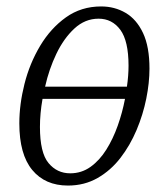

<svg xmlns="http://www.w3.org/2000/svg" viewBox="-20 -566 515 596"><path d="M191 10Q120 10 80 -38.5Q40 -87 40 -183Q40 -242 56 -305.5Q72 -369 104.5 -423.5Q137 -478 184.5 -512Q232 -546 294 -546Q336 -546 370 -526Q404 -506 424 -463.5Q444 -421 444 -353Q444 -309 434 -259.5Q424 -210 404 -162.5Q384 -115 354 -76Q324 -37 283 -13.5Q242 10 191 10ZM286 -508Q244 -508 211 -477.5Q178 -447 155 -399Q132 -351 120 -297H374Q379 -331 379 -362Q379 -439 353.5 -473.5Q328 -508 286 -508ZM198 -28Q233 -28 261 -48Q289 -68 310 -101.5Q331 -135 345.5 -176Q360 -217 368 -259H112Q104 -214 104 -172Q104 -92 130.5 -60Q157 -28 198 -28Z"/></svg>

Font: Noto Serif Condensed Light
Style: Italic
Weight: 300
Width: 3
Italic angle: -12°
Designer: Monotype Design Team
Foundry: Monotype Imaging Inc.
Version: Version 2.014; ttfautohint (v1.8.4.7-5d5b)